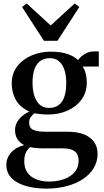

<svg xmlns="http://www.w3.org/2000/svg" viewBox="-20 -835 596 1104"><path d="M247 249.5Q201 249.5 159.2 241.5Q117.5 233.5 85.5 217.2Q53.5 201 35 175.2Q16.5 149.5 16.5 113.5Q16.5 84.5 29.8 61.5Q43 38.5 66.2 22.5Q89.5 6.5 119 -0.5Q93.5 -14 80 -35.2Q66.5 -56.5 66.5 -87.5Q66.5 -111.5 77.8 -131.8Q89 -152 107.8 -167.8Q126.5 -183.5 149 -193.5Q94.5 -218.5 71 -260.8Q47.5 -303 47.5 -355Q47.5 -412.5 79 -453.5Q110.5 -494.5 161.8 -516.2Q213 -538 271.5 -538Q328.5 -538 367.2 -524.8Q406 -511.5 429.5 -489.5Q441 -508.5 466.8 -524Q492.5 -539.5 522.5 -539.5H548V-452.5H454.5Q462 -444 467.2 -429.5Q472.5 -415 475.8 -397.8Q479 -380.5 479 -362Q479.5 -305 449.5 -263.5Q419.5 -222 369 -199.2Q318.5 -176.5 256.5 -176.5Q236 -176.5 215 -178.5Q194 -180.5 177.5 -183.5Q166.5 -174.5 157 -162Q147.5 -149.5 147.5 -130Q147.5 -100 170.5 -88.8Q193.5 -77.5 247.5 -77.5H369Q426 -77.5 464.2 -61.8Q502.5 -46 521.8 -17.8Q541 10.5 541 49Q541 95 518.5 132Q496 169 456 195.2Q416 221.5 362.5 235.5Q309 249.5 247 249.5ZM259.5 209Q310 209 349 194.8Q388 180.5 410 153.8Q432 127 432 89.5Q432 67 423.5 51Q415 35 394 26.5Q373 18 335.5 18H229.5Q206 18 186.2 16Q166.5 14 152.5 11Q138.5 23 129 41.8Q119.5 60.5 119.5 93.5Q119.5 132 137.8 157.5Q156 183 187.5 195.8Q219 208.5 259.5 209ZM262 -214.5Q311.5 -214.5 336.2 -250.8Q361 -287 361 -358.5Q361 -402 350.2 -434Q339.5 -466 318.5 -483.2Q297.5 -500.5 267.5 -500.5Q236 -500.5 213.5 -485.5Q191 -470.5 179 -439.2Q167 -408 167 -360Q167 -317.5 177.2 -284.8Q187.5 -252 208.5 -233.2Q229.5 -214.5 262 -214.5ZM232.5 -600.5 107 -794.5 133.5 -815 271.5 -688.5 409.5 -815 436 -794.5 310.5 -600.5Z"/></svg>

Font: Merriweather 96pt SemiBold
Style: Regular
Weight: 600
Version: Version 2.100